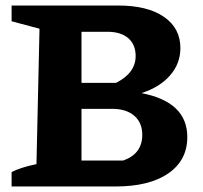

<svg xmlns="http://www.w3.org/2000/svg" viewBox="-20 -675 736 695"><path d="M492 -338Q658 -306 658 -179Q658 -95 589.5 -47.5Q521 0 398 0H22V-52Q51 -68 112 -81L123 -571L22 -598V-655H408Q514 -655 573.5 -614Q633 -573 633 -501Q633 -445 595.5 -402Q558 -359 492 -338ZM369 -560H275V-375H400Q471 -411 471 -472Q471 -514 444 -537Q417 -560 369 -560ZM386 -281H275V-94H426Q495 -118 495 -187Q495 -231 466 -256Q437 -281 386 -281Z"/></svg>

Font: Piazzolla SC
Style: Bold
Weight: 700
Designer: Juan Pablo del Peral
Foundry: Huerta Tipografica
Version: Version 1.330